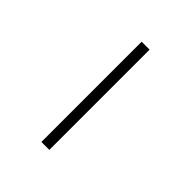

<svg xmlns="http://www.w3.org/2000/svg" viewBox="18 -437 325 325"><g transform="rotate(-45 180.0 -274.5)"><path d="M60 -265.5V-284.5H300V-265.5Z"/></g></svg>

Font: Bodoni Moda SC 11pt
Style: Regular
Weight: 400
Version: Version 2.005